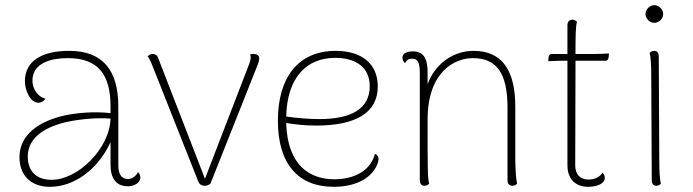

<svg xmlns="http://www.w3.org/2000/svg" viewBox="-20 -708 2670 740"><path d="M512 -45C504 -28 487 -18 474 -18C450 -18 436 -34 436 -71V-298C436 -437 376 -512 247 -512C143 -512 76 -474 76 -395C76 -357 98 -312 128 -312C134 -312 147 -315 155 -328C121 -336 105 -371 105 -397C105 -468 182 -484 241 -484C357 -484 406 -422 406 -298V-272C344 -279 270 -274 212 -259C106 -230 55 -173 55 -102C55 -38 93 12 173 12C262 12 355 -50 406 -160V-73C406 -23 426 10 473 10C495 10 521 -2 521 -24C521 -30 519 -37 512 -45ZM179 -15C111 -15 87 -58 87 -104C87 -166 133 -208 214 -232C264 -247 352 -256 406 -251C403 -136 281 -15 179 -15Z M958 -500C953 -500 949 -500 944 -498C946 -494 946 -488 946 -484C946 -478 943 -468 941 -463L770 -19L589 -486C586 -495 578 -500 569 -500C562 -500 556 -498 549 -491C554 -485 562 -469 565 -461L744 -9C748 2 757 8 769 8C776 8 783 6 791 0L973 -458C976 -465 979 -475 979 -482C980 -493 971 -500 958 -500Z M1425 -115C1407 -45 1338 -17 1269 -17C1176 -17 1088 -68 1083 -234C1115 -229 1151 -224 1199 -224C1352 -224 1436 -274 1436 -375C1436 -463 1373 -512 1274 -512C1128 -512 1051 -408 1051 -243C1051 -73 1132 12 1266 12C1342 12 1408 -15 1433 -72C1445 -100 1437 -110 1425 -115ZM1272 -485C1336 -485 1405 -460 1405 -375C1405 -291 1337 -249 1211 -249C1174 -249 1121 -253 1083 -259C1087 -413 1164 -485 1272 -485Z M1966 -87V-297C1966 -437 1915 -512 1805 -512C1729 -512 1657 -464 1628 -383V-431C1628 -483 1612 -510 1571 -510C1547 -510 1531 -501 1531 -486C1531 -479 1534 -472 1541 -464C1548 -480 1560 -482 1568 -482C1589 -482 1597 -469 1598 -432V-14C1598 0 1604 8 1616 8C1625 8 1630 4 1634 0C1628 -24 1628 -59 1628 -247C1628 -433 1734 -484 1802 -484C1897 -484 1935 -422 1936 -298V-14C1936 0 1943 8 1955 8C1964 8 1969 4 1973 0C1969 -16 1967 -47 1966 -87Z M2275 -500H2198C2198 -573 2199 -612 2204 -624C2200 -628 2195 -632 2186 -632C2174 -632 2167 -624 2167 -610V-500H2105C2099 -500 2095 -494 2094 -486L2093 -472C2106 -473 2140 -474 2153 -474H2167V-71C2167 -17 2199 12 2247 12C2280 12 2311 0 2311 -22C2311 -28 2309 -35 2302 -43C2294 -26 2271 -16 2248 -16C2214 -16 2197 -38 2197 -71L2198 -428V-474H2315C2321 -474 2325 -480 2326 -488L2327 -502C2317 -501 2285 -500 2275 -500Z M2502 -620C2520 -620 2536 -636 2536 -654C2536 -672 2520 -688 2502 -688C2484 -688 2468 -672 2468 -654C2468 -636 2484 -620 2502 -620ZM2521 -87 2519 -490C2519 -504 2513 -512 2502 -512C2493 -512 2488 -508 2484 -504C2488 -488 2490 -457 2490 -417L2492 -14C2492 0 2498 8 2509 8C2518 8 2523 4 2527 0C2523 -16 2521 -47 2521 -87Z"/></svg>

Font: Arima Koshi Thin
Style: Regular
Weight: 250
Designer: Joana Correia and Natanael Gama
Foundry: NDISCOVER
Version: Version 1.019;PS 001.019;hotconv 1.0.88;makeotf.lib2.5.64775